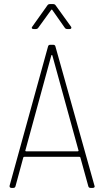

<svg xmlns="http://www.w3.org/2000/svg" viewBox="-20 -919 508 939"><path d="M412 -8 373 -149Q372 -152 368 -152H99Q95 -152 94 -149L56 -9Q54 0 45 0H36Q31 0 28.5 -3Q26 -6 27 -11L215 -692Q217 -700 226 -700H240Q249 -700 251 -692L442 -11L443 -8Q443 0 433 0H423Q414 0 412 -8ZM108 -179H360Q362 -179 363.5 -180.5Q365 -182 364 -183L236 -648Q235 -650 233.5 -650Q232 -650 231 -648L104 -183Q103 -182 104.5 -180.5Q106 -179 108 -179ZM138 -789 212 -893Q216 -899 224 -899H240Q248 -899 252 -893L327 -789Q329 -787 329 -783Q329 -781 327 -779Q325 -777 321 -777H309Q301 -777 297 -783L236 -870Q235 -872 233 -872Q231 -872 230 -870L167 -783Q163 -777 155 -777H144Q138 -777 136 -780.5Q134 -784 138 -789Z"/></svg>

Font: Barlow Semi Condensed Thin
Style: Regular
Weight: 250
Width: 4
Designer: Jeremy Tribby
Foundry: Tribby Type
Version: Version 1.408